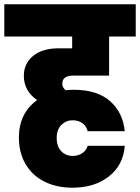

<svg xmlns="http://www.w3.org/2000/svg" viewBox="-34 -760 652 894"><path d="M304 -408Q283 -408 269.5 -399Q256 -390 256 -370Q256 -352 272 -340Q296 -342 309 -342Q418 -342 478 -289.5Q538 -237 547 -149H374Q370 -170 351.5 -185Q333 -200 304 -200Q274 -200 252 -178.5Q230 -157 230 -118Q230 -77 251.5 -55.5Q273 -34 304 -34Q331 -34 350 -47.5Q369 -61 374 -81H547Q540 9 473 61.5Q406 114 304 114Q229 114 172.5 85.5Q116 57 85 4Q54 -49 54 -120Q54 -233 139 -294Q109 -314 93 -342.5Q77 -371 77 -407Q77 -464 120 -499.5Q163 -535 238 -535H302V-590H-14V-740H598V-590H474V-408Z"/></svg>

Font: DVN-Poppins ExtBd
Style: Regular
Weight: 800
Designer: Ninad Kale (Devanagari), Jonny Pinhorn (Latin)
Foundry: Indian Type Foundry
Version: 4.004